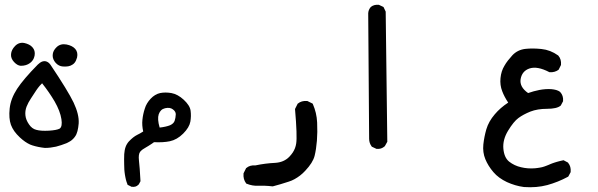

<svg xmlns="http://www.w3.org/2000/svg" viewBox="-20 -457 2540 815"><path d="M170.4 170.9Q142.6 168 117.7 160.2Q112.8 158.7 107.7 156.5Q102.5 154.3 97.2 151.1Q91.8 147.9 86.4 144.3Q81.1 140.6 75.4 136Q69.8 131.3 64.5 126.5Q57.1 119.6 51.3 113Q45.4 106.4 40.8 99.9Q36.1 93.3 32.5 86.4Q28.8 79.6 26.4 72.8Q16.6 45.4 21 3.7Q25.4 -38.1 52.7 -80.1Q79.6 -121.1 140.1 -182.6Q145 -187.5 149.4 -190.4Q161.6 -199.2 173.3 -197Q185.1 -194.8 194.3 -182.1Q268.6 -71.3 292.5 -21.5Q316.4 29.3 314 66.9Q312.5 85.4 308.8 99.6Q305.2 113.8 298.3 123Q296.4 125.5 294.7 127.7Q293 129.9 291 131.8Q289.1 133.8 286.9 135.7Q284.7 137.7 282.5 139.4Q280.3 141.1 277.8 142.6Q275.4 144 272.7 145.5Q270 147 267.3 148.4Q264.6 149.9 262.2 150.9Q240.2 159.7 217.8 165.5Q206.5 168 194.8 169.4Q183.1 170.9 170.9 170.9ZM233.4 88.9Q245.6 80.1 240.7 48.8Q235.4 14.6 211.9 -26.4Q189 -65.4 158.7 -103.5Q153.3 -98.1 148.9 -93.3Q144.5 -88.4 141.1 -83.7Q137.7 -79.1 134.3 -74.2Q123 -56.2 111.3 -39.1Q100.1 -22.5 92.8 -4.4Q85.9 13.7 87.9 32.7Q89.8 51.8 103 70.8Q115.7 89.8 134.3 94.2Q153.8 99.6 187.5 97.7Q220.7 95.7 233.4 88.9ZM246.6 -174.8Q238.3 -175.3 230.5 -179.2Q222.7 -183.1 216.3 -190.2Q210 -197.3 206.5 -205.8Q203.1 -214.4 203.6 -223.1Q204.1 -241.7 220.7 -257.3Q237.3 -272.9 262.7 -268.1Q287.1 -263.2 299.3 -249.5Q312 -234.9 307.1 -212.9Q305.2 -206.1 302.5 -200.2Q299.8 -194.3 295.9 -189.7Q292 -185.1 286.6 -182.1Q279.3 -177.2 269.3 -175.5Q259.3 -173.8 246.6 -174.8ZM67.9 -177.7Q53.7 -178.7 39.6 -193.8Q32.7 -201.2 29.3 -209.7Q25.9 -218.3 26.9 -227.5Q28.3 -245.6 43.9 -261.7Q60.5 -278.8 83.5 -274.4Q94.2 -272 103 -267.6Q111.8 -263.2 117.7 -256.3Q130.4 -242.2 127 -221.7Q126 -217.8 125 -214.1Q124 -210.4 122.3 -207Q120.6 -203.6 118.4 -200.7Q116.2 -197.8 113.5 -194.8Q110.8 -191.9 107.4 -189.5Q91.8 -177.7 68.4 -177.7Z M537.6 335.4 523.9 328.6 521.5 327.6 521 325.2Q519 320.3 517.3 315.4Q515.6 310.5 514.4 305.4Q513.2 300.3 512.2 295.2Q511.2 290 510.3 284.7Q509.3 279.3 508.8 273.9Q508.3 268.6 507.8 263.2Q507.3 252.4 507.1 241.5Q506.8 230.5 506.8 219.5Q506.8 208.5 507.3 197.3Q507.8 189 509.3 181.2Q510.7 173.3 513.2 166.5Q515.6 159.7 519.3 153.8Q522.9 147.9 527.3 143.1Q545.4 124 562 115.7Q575.2 109.4 587.9 101.1Q582 74.7 584.5 51.8Q586.9 27.3 594.7 3.9Q598.1 -7.8 604.5 -18.3Q610.8 -28.8 619.6 -38.1Q637.7 -57.1 659.7 -62Q681.6 -66.4 707.5 -62Q734.4 -57.1 759.8 -33.7Q772.5 -22 780 -10.3Q787.6 1.5 789.1 13.2Q790.5 24.4 790.3 35.9Q790 47.4 788.1 59.1Q783.7 84 757.6 110.1Q731.4 136.2 700.7 142.6Q672.4 148.4 633.8 146.5Q629.4 149.9 625.2 152.6Q621.1 155.3 616.9 158Q612.8 160.6 608.9 163.1Q605 165.5 600.6 168Q592.3 172.4 585.7 177.2Q579.1 182.1 574.7 187.5Q566.9 198.2 569.8 224.1Q573.2 252.4 576.2 310.1V312L575.7 313.5L568.8 326.2L568.4 326.7L567.4 327.1Q562 333 554.9 335Q547.9 336.9 539.1 335.9H538.1ZM701.7 74.7Q716.8 67.9 721.2 56.2Q725.6 43 726.1 28.8Q726.6 16.6 713.9 7.3Q707.5 2.4 699.5 1.2Q691.4 0 680.7 2.4Q670.4 4.9 664.1 11Q657.7 17.1 653.8 27.8Q647 48.3 657.7 84.5Q684.6 81.5 701.7 74.7Z M1136.2 334Q1119.1 332 1104.5 331.5Q1089.8 331.1 1078.1 331.5Q1051.8 333 1026.9 322.8L1025.4 322.3L1024.4 320.8Q1011.7 303.7 1013.7 279.8V278.8L1014.2 277.8L1023.9 258.3L1024.4 256.8L1025.4 256.3Q1040.5 243.2 1064 245.1Q1106 236.3 1146.5 234.4Q1166 233.4 1181.4 226.8Q1196.8 220.2 1208.5 208Q1216.8 199.2 1222.7 190.4Q1228.5 181.6 1232.2 171.9Q1235.8 162.1 1237.3 151.9Q1239.7 137.2 1238.5 100.3Q1237.3 63.5 1232.4 7.3V5.9L1232.9 4.4L1242.7 -15.1L1243.2 -16.6L1244.1 -17.1Q1259.8 -30.3 1283.7 -28.3H1284.7L1285.6 -27.8L1305.2 -18.1L1307.1 -17.1L1308.1 -15.1Q1315.9 2.9 1320.6 22.5Q1325.2 42 1326.2 63Q1328.1 104.5 1325.2 140.6Q1322.3 176.8 1315.4 204.6Q1308.1 233.4 1275.9 267.6Q1265.1 279.3 1253.7 288.1Q1242.2 296.9 1230.2 303.5Q1218.3 310.1 1205.6 314Q1168.5 326.2 1138.2 334H1137.2Z M1576.7 174.3 1560.1 166.5 1558.6 166 1557.6 164.6Q1546.9 150.4 1546.9 131.8L1543 -400.4V-400.9Q1543.9 -415.5 1553.2 -426.3V-426.8L1553.7 -427.2Q1567.4 -438.5 1587.4 -436.5H1588.4L1589.4 -436L1606 -428.2L1607.9 -427.2L1608.9 -425.3L1616.7 -408.7L1617.2 -407.7V-406.2L1624 143.6V145L1623 146.5L1614.3 162.1V163.1L1613.3 163.6Q1598.6 177.2 1578.6 174.8H1577.6Z M2204.1 336.9Q2185.5 334.5 2167.2 329.1Q2148.9 323.7 2131.8 315.9Q2114.3 307.6 2099.9 297.1Q2085.4 286.6 2074.2 273.4Q2051.8 247.1 2040 218.3Q2028.3 189.5 2031.7 156.2Q2035.2 124 2044.4 91.8Q2054.2 58.6 2080.1 28.3Q2103.5 0.5 2137.2 -21.5Q2120.6 -46.4 2111.8 -69.8Q2101.6 -95.7 2104.5 -125.5Q2107.4 -155.3 2121.1 -177.7Q2127.4 -189 2136 -200Q2144.5 -210.9 2154.8 -222.2Q2176.8 -245.6 2210 -249.5Q2241.2 -252.9 2278.3 -249Q2316.4 -245.1 2349.1 -221.7L2349.6 -221.2L2350.1 -220.7Q2356.9 -212.9 2359.6 -203.1Q2362.3 -193.4 2361.3 -182.1V-181.2L2360.8 -180.2L2352.1 -162.6L2351.1 -161.1L2350.1 -160.2Q2335 -149.4 2314 -150.4H2313L2311.5 -150.9Q2261.2 -177.2 2228 -166.5Q2195.8 -155.8 2189.9 -121.1Q2184.6 -87.9 2221.7 -62Q2245.1 -70.3 2270 -75.2Q2296.4 -80.1 2319.8 -78.6Q2331.5 -77.6 2340.8 -75Q2350.1 -72.3 2356.9 -67.4L2357.4 -66.9L2357.9 -66.4Q2372.1 -50.8 2370.1 -28.8V-27.3L2369.6 -26.4L2360.8 -9.8L2360.4 -8.8L2359.4 -8.3Q2343.8 4.9 2301.3 4.9Q2281.7 4.9 2264.2 7.8Q2246.6 10.7 2231.4 16.6Q2201.2 28.8 2180.7 43.9Q2160.6 58.6 2136.7 97.7Q2113.3 136.2 2116.7 174.3Q2120.1 211.9 2141.1 229Q2163.6 246.6 2191.9 252.9Q2220.2 259.8 2251 257.3Q2256.3 256.8 2261.2 256.1Q2266.1 255.4 2271 254.6Q2275.9 253.9 2280.8 252.7Q2285.6 251.5 2290.5 249.8Q2295.4 248 2300 246.3Q2304.7 244.6 2309.1 242.7Q2313.5 240.7 2317.6 239Q2321.8 237.3 2325.9 235.8Q2330.1 234.4 2334.5 232.9Q2338.9 231.4 2343.3 230.2Q2347.7 229 2352.1 227.8Q2356.4 226.6 2360.8 225.6Q2365.2 224.6 2370.1 223.6L2372.1 223.1L2374 224.1L2390.6 232.9L2391.6 233.9L2392.1 234.9Q2404.3 250 2402.3 272V273.4L2401.9 274.4L2393.1 291L2392.1 292.5L2390.6 293.5Q2349.1 315.9 2303.2 328.6Q2257.3 340.8 2204.6 336.9Z"/></svg>

Font: NaikaiFont
Style: SemiBold
Weight: 600
Version: Version 1.89